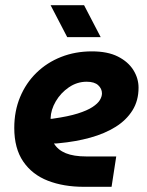

<svg xmlns="http://www.w3.org/2000/svg" viewBox="-20 -720 568 740"><path d="M303 0Q225 0 164.5 -23.5Q104 -47 69.5 -97.5Q35 -148 35 -227Q35 -292 57.5 -346Q80 -400 120.5 -439.5Q161 -479 215.5 -500.5Q270 -522 334 -522Q395 -522 434.5 -502Q474 -482 494 -450Q514 -418 514 -382Q514 -332 490.5 -294.5Q467 -257 425.5 -231Q384 -205 328 -189.5Q272 -174 207 -168Q200 -167 196 -167Q192 -167 188 -167Q203 -142 233.5 -129.5Q264 -117 313 -117H428L410 0ZM175 -262Q177 -262 179.5 -262Q182 -262 186 -263Q243 -271 279.5 -282.5Q316 -294 336.5 -307.5Q357 -321 365 -334.5Q373 -348 373 -360Q373 -378 358.5 -391.5Q344 -405 314 -405Q277 -405 245.5 -383.5Q214 -362 195 -329.5Q176 -297 175 -264Q175 -263 175 -263Q175 -263 175 -262ZM239 -577 175 -700H304L368 -577Z"/></svg>

Font: MuseoModerno Thin SemiBold
Style: Italic
Weight: 600
Italic angle: -9°
Version: Version 1.003